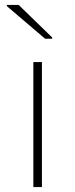

<svg xmlns="http://www.w3.org/2000/svg" viewBox="-20 -763 307 783"><path d="M116 0V-510H151V0ZM164 -605 8 -738V-743H56L193 -610V-605Z"/></svg>

Font: Saira Expanded Thin
Style: Regular
Weight: 250
Width: 7
Designer: Hector Gatti with collaboration of the Omnibus-Type team
Foundry: Omnibus-Type
Version: Version 1.101